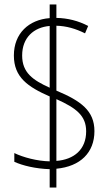

<svg xmlns="http://www.w3.org/2000/svg" viewBox="-20 -780 492 858"><path d="M202 -24V58H232V-26C339 -36 402 -98 402 -194C402 -285 342 -329 232 -375V-665C276 -664 318 -652 360 -631L374 -664C330 -687 283 -699 232 -700V-760H202V-699C109 -692 42 -631 42 -532C42 -435 104 -392 202 -349V-59C146 -60 83 -77 44 -96V-57C81 -40 139 -26 202 -24ZM202 -664V-388C127 -422 79 -455 79 -532C79 -612 131 -658 202 -664ZM232 -61V-337C321 -297 365 -263 365 -193C365 -112 311 -67 232 -61Z"/></svg>

Font: Noto Sans Devanagari UI Condensed ExtraLight
Style: Regular
Weight: 200
Width: 3
Designer: Jelle Bosma - Monotype Design Team
Foundry: Monotype Imaging Inc.
Version: Version 2.004